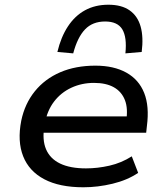

<svg xmlns="http://www.w3.org/2000/svg" viewBox="-20 -784 705 813"><path d="M333 9Q232 9 167.5 -25Q103 -59 78 -122.5Q53 -186 70 -273Q85 -345 127.5 -397.5Q170 -450 235 -478Q300 -506 384 -506Q462 -506 515 -476.5Q568 -447 590.5 -390.5Q613 -334 602 -250L599 -222H142L152 -291H539L514 -269Q523 -324 509 -360Q495 -396 462 -414.5Q429 -433 378 -433Q326 -433 282 -412.5Q238 -392 209 -354Q180 -316 170 -262L168 -251Q158 -192 175 -152Q192 -112 234.5 -91.5Q277 -71 344 -71Q393 -71 443.5 -82.5Q494 -94 538 -122L565 -52Q519 -21 456.5 -6Q394 9 333 9ZM290 -558 223 -564Q238 -627 267.5 -672Q297 -717 340 -740.5Q383 -764 439 -764Q495 -764 529 -740Q563 -716 575.5 -671.5Q588 -627 580 -564L511 -558Q518 -626 498 -659.5Q478 -693 425 -693Q372 -693 340 -659.5Q308 -626 290 -558Z"/></svg>

Font: Nunito Sans 7pt SemiExpanded Medium
Style: Italic
Weight: 500
Width: 6
Italic angle: -9°
Designer: Vernon Adams
Foundry: Vernon Adams
Version: Version 3.101;gftools[0.9.27]